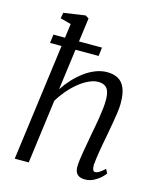

<svg xmlns="http://www.w3.org/2000/svg" viewBox="-121 -904 834 1001"><g transform="rotate(15 295.5 -403.5)"><path d="M432 10Q414.5 10 402.2 4Q390 -2 383.8 -14.5Q377.5 -27 378 -48Q378.5 -64 381.2 -85.2Q384 -106.5 388.2 -130.2Q392.5 -154 396.8 -178.2Q401 -202.5 405 -224.5Q409 -246.5 413.8 -271.2Q418.5 -296 422.5 -321.5Q426.5 -347 429.2 -371.5Q432 -396 432 -417Q432 -448.5 425 -466.2Q418 -484 404 -491.8Q390 -499.5 369 -499.5Q346 -499.5 319.5 -487.2Q293 -475 266.2 -453.5Q239.5 -432 215.5 -404Q191.5 -376 173 -345L127.5 0H52L152 -753.5L94 -769L99.5 -800L216 -817L234.5 -805.5L181.5 -409.5Q201.5 -440 226.8 -467.2Q252 -494.5 280.5 -515.5Q309 -536.5 339.8 -548.5Q370.5 -560.5 402 -560.5Q436 -560.5 460.5 -547.2Q485 -534 498 -503.5Q511 -473 511 -421.5Q511 -399.5 506.8 -368.8Q502.5 -338 496.5 -305.2Q490.5 -272.5 485.5 -244Q481.5 -224.5 477.5 -202Q473.5 -179.5 469.5 -157Q465.5 -134.5 462.8 -113.5Q460 -92.5 458.5 -75.5Q458.5 -59 462.2 -50Q466 -41 474 -41Q485 -41 496.8 -48.5Q508.5 -56 526 -72L537.5 -50Q533 -42.5 518.2 -28.2Q503.5 -14 481.2 -2Q459 10 432 10ZM79.5 -677H341.5L336 -630.5H73.5Z"/></g></svg>

Font: Merriweather 36pt Light
Style: Italic
Weight: 300
Italic angle: -7.8°
Version: Version 2.101